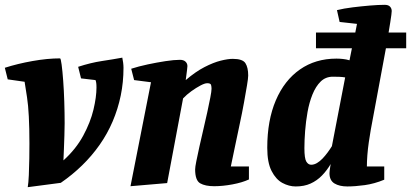

<svg xmlns="http://www.w3.org/2000/svg" viewBox="-37 -762 1704 796"><path d="M78 14Q81 -3 82.5 -36Q84 -69 84.5 -105Q85 -141 85 -167Q85 -295 75 -359Q65 -423 65 -423L-5 -433L-17 -481Q36 -498 98 -509Q160 -520 212 -520Q215 -520 218.5 -494Q222 -468 225 -427.5Q228 -387 229.5 -340Q231 -293 231 -251Q231 -229 230 -200.5Q229 -172 228 -144.5Q227 -117 226 -97Q278 -144 308 -199.5Q338 -255 350.5 -307.5Q363 -360 363 -399Q363 -411 362 -418Q361 -425 359 -430L299 -437L287 -485Q339 -502 385.5 -509Q432 -516 470 -523Q472 -514 473.5 -502.5Q475 -491 475 -481Q475 -421 463.5 -365.5Q452 -310 430 -258.5Q408 -207 376 -161.5Q344 -116 303.5 -76.5Q263 -37 215 -4Z M504 10 589 -421 519 -430 507 -477Q538 -487 575.5 -495Q613 -503 649 -508.5Q685 -514 709 -514Q724 -514 732 -506.5Q740 -499 740 -488Q740 -484 738.5 -472.5Q737 -461 735.5 -449Q734 -437 733 -430Q774 -465 811 -484Q848 -503 878 -510.5Q908 -518 928 -518Q969 -518 980.5 -500Q992 -482 992 -449Q992 -438 987 -408Q982 -378 974.5 -336.5Q967 -295 957 -248.5Q947 -202 937.5 -156Q928 -110 920 -72H995V-18Q967 -5 926.5 2.5Q886 10 851 10Q814 10 793 -2Q772 -14 772 -60Q772 -69 777 -94Q782 -119 789.5 -153Q797 -187 806 -225Q815 -263 822.5 -297.5Q830 -332 835 -358Q840 -384 840 -394Q840 -403 838 -410Q836 -417 822 -417Q812 -417 794 -407.5Q776 -398 756.5 -384Q737 -370 722 -354L656 -3Z M1189 11Q1161 11 1134 -3.5Q1107 -18 1089 -53Q1071 -88 1071 -149Q1071 -263 1106.5 -346Q1142 -429 1206.5 -474Q1271 -519 1358 -519Q1370 -519 1384.5 -517.5Q1399 -516 1412 -512L1422 -562H1273V-627H1436L1443 -663L1371 -671L1360 -720Q1388 -727 1424.5 -731.5Q1461 -736 1496.5 -739Q1532 -742 1558 -742Q1573 -742 1580 -734.5Q1587 -727 1587 -716Q1587 -712 1585.5 -700Q1584 -688 1581 -669.5Q1578 -651 1574 -627H1647V-562H1563L1500 -223Q1496 -200 1492 -172.5Q1488 -145 1486 -118.5Q1484 -92 1484 -72H1556V-17Q1515 0 1475 5.5Q1435 11 1403 11Q1370 11 1349.5 -1.5Q1329 -14 1329 -44Q1329 -50 1330 -56.5Q1331 -63 1332 -70Q1333 -77 1334 -82Q1318 -55 1297.5 -34Q1277 -13 1250.5 -1Q1224 11 1189 11ZM1253 -79Q1265 -79 1277 -86Q1289 -93 1300 -104.5Q1311 -116 1321 -129.5Q1331 -143 1339 -156L1394 -441Q1383 -443 1370 -443.5Q1357 -444 1343 -444Q1313 -444 1292.5 -424Q1272 -404 1258.5 -370.5Q1245 -337 1238 -297.5Q1231 -258 1228 -219Q1225 -180 1225 -148Q1225 -105 1233 -92Q1241 -79 1253 -79Z"/></svg>

Font: Manuale ExtraBold
Style: Italic
Weight: 800
Italic angle: -11°
Designer: Eduardo Tunni / Pablo Cosgaya
Foundry: Eduardo Tunni / Pablo Cosgaya
Version: Version 1.002